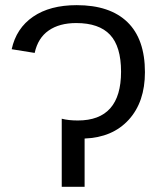

<svg xmlns="http://www.w3.org/2000/svg" viewBox="-20 -718 621 738"><path d="M217.3 0H305.2V-185.5C376.8 -188.2 433.3 -212.2 474.9 -257.8C516.4 -303.4 537.1 -364.3 537.1 -440.4C537.1 -525.4 514.6 -589.6 469.7 -633.1C424.8 -676.5 359.9 -698.2 274.9 -698.2C206.2 -698.2 150.3 -683.4 107.2 -653.8C64 -624.2 36.6 -582.5 24.9 -528.8L113.3 -514.6C121.7 -553.1 139.7 -581.8 167.2 -600.8C194.7 -619.9 230 -629.4 272.9 -629.4C331.5 -629.4 374.9 -614.3 403.1 -584.2C431.2 -554.1 445.3 -506.8 445.3 -442.4C445.3 -317.4 390 -254.9 279.3 -254.9C254.9 -254.9 234.2 -257.2 217.3 -261.7Z"/></svg>

Font: Arimo
Style: Regular
Weight: 400
Designer: Steve Matteson
Foundry: Monotype Imaging Inc.
Version: Version 1.32